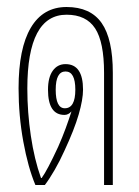

<svg xmlns="http://www.w3.org/2000/svg" viewBox="-20 -528 396 548"><path d="M81 0Q60 -50 46.5 -124Q33 -198 33 -276Q33 -390 68 -449Q103 -508 170 -508Q238 -508 270 -462.5Q302 -417 302 -320V0H277V-320Q277 -408 251.5 -447Q226 -486 170 -486Q58 -486 58 -275Q58 -208 68 -140.5Q78 -73 97 -20H99Q115 -42 146 -109Q158 -136 167.5 -162Q177 -188 184 -210Q175 -200 164 -200Q117 -200 117 -272Q117 -307 130.5 -326Q144 -345 167 -345Q217 -345 217 -272Q217 -244 204.5 -201Q192 -158 164 -98Q151 -69 136 -43Q121 -17 108 0ZM165 -219Q195 -219 195 -272Q195 -324 167 -324Q139 -324 139 -272Q139 -219 165 -219Z"/></svg>

Font: Noto Sans Thai Looped UI Condensed Thin
Style: Regular
Weight: 100
Width: 3
Designer: Cadson Demak Team
Foundry: Cadson Demak Co., Ltd.
Version: Version 1.000; ttfautohint (v1.8.4.7-5d5b)